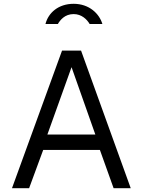

<svg xmlns="http://www.w3.org/2000/svg" viewBox="-20 -989 750 1009"><path d="M518 -863C502 -917 449 -969 367 -969C287 -969 234 -922 219 -863H284C296 -883 320 -915 367 -915C409 -915 437 -887 451 -863ZM43 0H133L207 -201H505L577 0H667L406 -723H306ZM229 -282 356 -636 481 -282Z"/></svg>

Font: United Sans
Style: Regular
Weight: 400
Designer: Pablo Impallari, Rodrigo Fuenzalida (Modified by Dan O. Williams)
Version: Version 1.000;PS 001.000;hotconv 1.0.88;makeotf.lib2.5.64775